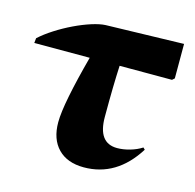

<svg xmlns="http://www.w3.org/2000/svg" viewBox="-93 -623 737 726"><g transform="rotate(15 275.5 -260.5)"><path d="M295 14Q230 14 194 -23Q158 -60 158 -126Q158 -163 171.5 -231Q185 -299 210 -392H-7L-5 -411Q18 -432 50 -452.5Q82 -473 116.5 -489.5Q151 -506 182.5 -516Q214 -526 236 -527L541 -535V-400L532 -392H327Q325 -351 324 -305Q323 -259 323 -191Q323 -89 398 -89Q422 -89 448 -96.5Q474 -104 494 -117L501 -110Q423 14 295 14Z"/></g></svg>

Font: Literata 72pt ExtraBold
Style: Regular
Weight: 800
Designer: Latin by Veronika Burian and Jose Scaglione. Greek by Irene Vlachou. Cyrillic by Vera Evstafieva.
Foundry: TypeTogether
Version: Version 3.002